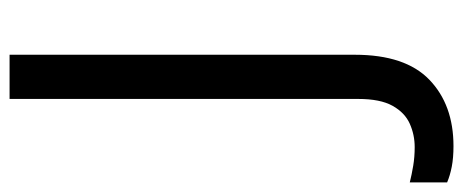

<svg xmlns="http://www.w3.org/2000/svg" viewBox="-374 -458 944 391"><g transform="rotate(-90 97.5 -262.0)"><path d="M-4 190Q-28 190 -46 186.5Q-64 183 -78 177V101Q-62 105 -44 108Q-26 111 -6 111Q19 111 41.5 101Q64 91 78 66Q92 41 92 -4V-714H182V-11Q182 92 131 141Q80 190 -4 190Z"/></g></svg>

Font: Noto Sans Hatran
Style: Regular
Weight: 400
Designer: Monotype Design Team
Foundry: Monotype Imaging Inc.
Version: Version 2.001; ttfautohint (v1.8.4.7-5d5b)